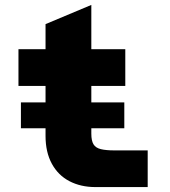

<svg xmlns="http://www.w3.org/2000/svg" viewBox="-20 -760 690 780"><path d="M65 -239V-344H485V-239ZM368 0Q308 0 262 -24Q216 -48 190.5 -95Q165 -142 165 -208V-662L351 -740V-217Q351 -188 360 -173.5Q369 -159 390 -154Q411 -149 444 -149H580V0ZM55 -411V-560H489V-411Z"/></svg>

Font: Azeret Mono Thin ExtraBold
Style: Regular
Weight: 800
Version: Version 1.002